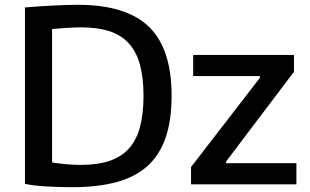

<svg xmlns="http://www.w3.org/2000/svg" viewBox="-20 -769 1291 800"><path d="M318 -82Q387 -82 436 -98.5Q485 -115 516.5 -149.5Q548 -184 563 -238.5Q578 -293 578 -370Q578 -446 563 -500Q548 -554 516.5 -588.5Q485 -623 436 -639Q387 -655 318 -655Q293 -655 260.5 -653Q228 -651 197 -648V-92Q231 -87 258.5 -84.5Q286 -82 318 -82ZM280 11Q221 11 168 7.5Q115 4 84 -3V-738Q144 -743 203.5 -746Q263 -749 304 -749Q506 -749 600.5 -657.5Q695 -566 695 -370Q695 -270 671 -198Q647 -126 597 -79.5Q547 -33 468 -11Q389 11 280 11ZM776 -73 1063 -445V-452H785V-540H1205V-470L922 -96V-89H1215V-1H776Z"/></svg>

Font: EncodeSans
Style: Medium
Weight: 500
Designer: Pablo Impallari, Andres Torresi
Foundry: Pablo Impallari, Andres Torresi
Version: Version 1.000; ttfautohint (v1.4.1)